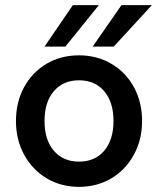

<svg xmlns="http://www.w3.org/2000/svg" viewBox="-20 -717 614 746"><path d="M42 -247Q42 -320 73.5 -378Q105 -436 160.5 -469Q216 -502 287 -502Q357 -502 413 -469Q469 -436 500.5 -378Q532 -320 532 -247Q532 -174 500 -115.5Q468 -57 412.5 -24Q357 9 287 9Q217 9 161.5 -24Q106 -57 74 -115.5Q42 -174 42 -247ZM421 -247Q421 -320 385 -362.5Q349 -405 287 -405Q225 -405 189 -362.5Q153 -320 153 -247Q153 -174 189 -131.5Q225 -89 287 -89Q349 -89 385 -131.5Q421 -174 421 -247ZM452 -697H570L422 -536H340ZM263 -697H364L234 -536H153Z"/></svg>

Font: Hanken Grotesk SemiBold
Style: Regular
Weight: 600
Designer: Alfredo Marco Pradil
Foundry: Hanken Design Co.
Version: Version 3.014